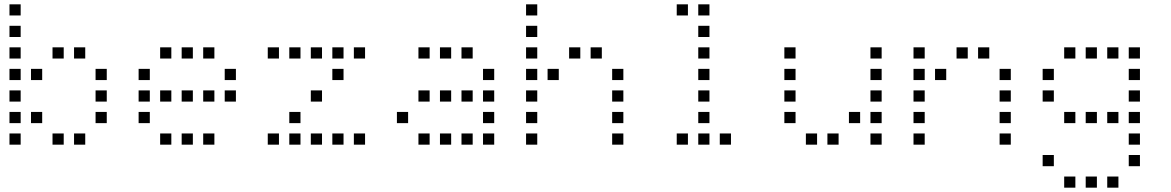

<svg xmlns="http://www.w3.org/2000/svg" viewBox="-20 -696 5440 892"><path d="M25 -676Q24 -676 24 -676Q24 -676 24 -675V-625Q24 -624 24 -624Q24 -624 25 -624H75Q76 -624 76 -624Q76 -624 76 -625V-675Q76 -676 76 -676Q76 -676 75 -676ZM25 -576Q24 -576 24 -576Q24 -576 24 -575V-525Q24 -524 24 -524Q24 -524 25 -524H75Q76 -524 76 -524Q76 -524 76 -525V-575Q76 -576 76 -576Q76 -576 75 -576ZM25 -476Q24 -476 24 -476Q24 -476 24 -475V-425Q24 -424 24 -424Q24 -424 25 -424H75Q76 -424 76 -424Q76 -424 76 -425V-475Q76 -476 76 -476Q76 -476 75 -476ZM225 -476Q224 -476 224 -476Q224 -476 224 -475V-425Q224 -424 224 -424Q224 -424 225 -424H275Q276 -424 276 -424Q276 -424 276 -425V-475Q276 -476 276 -476Q276 -476 275 -476ZM325 -476Q324 -476 324 -476Q324 -476 324 -475V-425Q324 -424 324 -424Q324 -424 325 -424H375Q376 -424 376 -424Q376 -424 376 -425V-475Q376 -476 376 -476Q376 -476 375 -476ZM25 -376Q24 -376 24 -376Q24 -376 24 -375V-325Q24 -324 24 -324Q24 -324 25 -324H75Q76 -324 76 -324Q76 -324 76 -325V-375Q76 -376 76 -376Q76 -376 75 -376ZM125 -376Q124 -376 124 -376Q124 -376 124 -375V-325Q124 -324 124 -324Q124 -324 125 -324H175Q176 -324 176 -324Q176 -324 176 -325V-375Q176 -376 176 -376Q176 -376 175 -376ZM425 -376Q424 -376 424 -376Q424 -376 424 -375V-325Q424 -324 424 -324Q424 -324 425 -324H475Q476 -324 476 -324Q476 -324 476 -325V-375Q476 -376 476 -376Q476 -376 475 -376ZM25 -276Q24 -276 24 -276Q24 -276 24 -275V-225Q24 -224 24 -224Q24 -224 25 -224H75Q76 -224 76 -224Q76 -224 76 -225V-275Q76 -276 76 -276Q76 -276 75 -276ZM425 -276Q424 -276 424 -276Q424 -276 424 -275V-225Q424 -224 424 -224Q424 -224 425 -224H475Q476 -224 476 -224Q476 -224 476 -225V-275Q476 -276 476 -276Q476 -276 475 -276ZM25 -176Q24 -176 24 -176Q24 -176 24 -175V-125Q24 -124 24 -124Q24 -124 25 -124H75Q76 -124 76 -124Q76 -124 76 -125V-175Q76 -176 76 -176Q76 -176 75 -176ZM125 -176Q124 -176 124 -176Q124 -176 124 -175V-125Q124 -124 124 -124Q124 -124 125 -124H175Q176 -124 176 -124Q176 -124 176 -125V-175Q176 -176 176 -176Q176 -176 175 -176ZM425 -176Q424 -176 424 -176Q424 -176 424 -175V-125Q424 -124 424 -124Q424 -124 425 -124H475Q476 -124 476 -124Q476 -124 476 -125V-175Q476 -176 476 -176Q476 -176 475 -176ZM25 -76Q24 -76 24 -76Q24 -76 24 -75V-25Q24 -24 24 -24Q24 -24 25 -24H75Q76 -24 76 -24Q76 -24 76 -25V-75Q76 -76 76 -76Q76 -76 75 -76ZM225 -76Q224 -76 224 -76Q224 -76 224 -75V-25Q224 -24 224 -24Q224 -24 225 -24H275Q276 -24 276 -24Q276 -24 276 -25V-75Q276 -76 276 -76Q276 -76 275 -76ZM325 -76Q324 -76 324 -76Q324 -76 324 -75V-25Q324 -24 324 -24Q324 -24 325 -24H375Q376 -24 376 -24Q376 -24 376 -25V-75Q376 -76 376 -76Q376 -76 375 -76Z M725 -476Q724 -476 724 -476Q724 -476 724 -475V-425Q724 -424 724 -424Q724 -424 725 -424H775Q776 -424 776 -424Q776 -424 776 -425V-475Q776 -476 776 -476Q776 -476 775 -476ZM825 -476Q824 -476 824 -476Q824 -476 824 -475V-425Q824 -424 824 -424Q824 -424 825 -424H875Q876 -424 876 -424Q876 -424 876 -425V-475Q876 -476 876 -476Q876 -476 875 -476ZM925 -476Q924 -476 924 -476Q924 -476 924 -475V-425Q924 -424 924 -424Q924 -424 925 -424H975Q976 -424 976 -424Q976 -424 976 -425V-475Q976 -476 976 -476Q976 -476 975 -476ZM625 -376Q624 -376 624 -376Q624 -376 624 -375V-325Q624 -324 624 -324Q624 -324 625 -324H675Q676 -324 676 -324Q676 -324 676 -325V-375Q676 -376 676 -376Q676 -376 675 -376ZM1025 -376Q1024 -376 1024 -376Q1024 -376 1024 -375V-325Q1024 -324 1024 -324Q1024 -324 1025 -324H1075Q1076 -324 1076 -324Q1076 -324 1076 -325V-375Q1076 -376 1076 -376Q1076 -376 1075 -376ZM625 -276Q624 -276 624 -276Q624 -276 624 -275V-225Q624 -224 624 -224Q624 -224 625 -224H675Q676 -224 676 -224Q676 -224 676 -225V-275Q676 -276 676 -276Q676 -276 675 -276ZM725 -276Q724 -276 724 -276Q724 -276 724 -275V-225Q724 -224 724 -224Q724 -224 725 -224H775Q776 -224 776 -224Q776 -224 776 -225V-275Q776 -276 776 -276Q776 -276 775 -276ZM825 -276Q824 -276 824 -276Q824 -276 824 -275V-225Q824 -224 824 -224Q824 -224 825 -224H875Q876 -224 876 -224Q876 -224 876 -225V-275Q876 -276 876 -276Q876 -276 875 -276ZM925 -276Q924 -276 924 -276Q924 -276 924 -275V-225Q924 -224 924 -224Q924 -224 925 -224H975Q976 -224 976 -224Q976 -224 976 -225V-275Q976 -276 976 -276Q976 -276 975 -276ZM1025 -276Q1024 -276 1024 -276Q1024 -276 1024 -275V-225Q1024 -224 1024 -224Q1024 -224 1025 -224H1075Q1076 -224 1076 -224Q1076 -224 1076 -225V-275Q1076 -276 1076 -276Q1076 -276 1075 -276ZM625 -176Q624 -176 624 -176Q624 -176 624 -175V-125Q624 -124 624 -124Q624 -124 625 -124H675Q676 -124 676 -124Q676 -124 676 -125V-175Q676 -176 676 -176Q676 -176 675 -176ZM725 -76Q724 -76 724 -76Q724 -76 724 -75V-25Q724 -24 724 -24Q724 -24 725 -24H775Q776 -24 776 -24Q776 -24 776 -25V-75Q776 -76 776 -76Q776 -76 775 -76ZM825 -76Q824 -76 824 -76Q824 -76 824 -75V-25Q824 -24 824 -24Q824 -24 825 -24H875Q876 -24 876 -24Q876 -24 876 -25V-75Q876 -76 876 -76Q876 -76 875 -76ZM925 -76Q924 -76 924 -76Q924 -76 924 -75V-25Q924 -24 924 -24Q924 -24 925 -24H975Q976 -24 976 -24Q976 -24 976 -25V-75Q976 -76 976 -76Q976 -76 975 -76Z M1225 -476Q1224 -476 1224 -476Q1224 -476 1224 -475V-425Q1224 -424 1224 -424Q1224 -424 1225 -424H1275Q1276 -424 1276 -424Q1276 -424 1276 -425V-475Q1276 -476 1276 -476Q1276 -476 1275 -476ZM1325 -476Q1324 -476 1324 -476Q1324 -476 1324 -475V-425Q1324 -424 1324 -424Q1324 -424 1325 -424H1375Q1376 -424 1376 -424Q1376 -424 1376 -425V-475Q1376 -476 1376 -476Q1376 -476 1375 -476ZM1425 -476Q1424 -476 1424 -476Q1424 -476 1424 -475V-425Q1424 -424 1424 -424Q1424 -424 1425 -424H1475Q1476 -424 1476 -424Q1476 -424 1476 -425V-475Q1476 -476 1476 -476Q1476 -476 1475 -476ZM1525 -476Q1524 -476 1524 -476Q1524 -476 1524 -475V-425Q1524 -424 1524 -424Q1524 -424 1525 -424H1575Q1576 -424 1576 -424Q1576 -424 1576 -425V-475Q1576 -476 1576 -476Q1576 -476 1575 -476ZM1625 -476Q1624 -476 1624 -476Q1624 -476 1624 -475V-425Q1624 -424 1624 -424Q1624 -424 1625 -424H1675Q1676 -424 1676 -424Q1676 -424 1676 -425V-475Q1676 -476 1676 -476Q1676 -476 1675 -476ZM1525 -376Q1524 -376 1524 -376Q1524 -376 1524 -375V-325Q1524 -324 1524 -324Q1524 -324 1525 -324H1575Q1576 -324 1576 -324Q1576 -324 1576 -325V-375Q1576 -376 1576 -376Q1576 -376 1575 -376ZM1425 -276Q1424 -276 1424 -276Q1424 -276 1424 -275V-225Q1424 -224 1424 -224Q1424 -224 1425 -224H1475Q1476 -224 1476 -224Q1476 -224 1476 -225V-275Q1476 -276 1476 -276Q1476 -276 1475 -276ZM1325 -176Q1324 -176 1324 -176Q1324 -176 1324 -175V-125Q1324 -124 1324 -124Q1324 -124 1325 -124H1375Q1376 -124 1376 -124Q1376 -124 1376 -125V-175Q1376 -176 1376 -176Q1376 -176 1375 -176ZM1225 -76Q1224 -76 1224 -76Q1224 -76 1224 -75V-25Q1224 -24 1224 -24Q1224 -24 1225 -24H1275Q1276 -24 1276 -24Q1276 -24 1276 -25V-75Q1276 -76 1276 -76Q1276 -76 1275 -76ZM1325 -76Q1324 -76 1324 -76Q1324 -76 1324 -75V-25Q1324 -24 1324 -24Q1324 -24 1325 -24H1375Q1376 -24 1376 -24Q1376 -24 1376 -25V-75Q1376 -76 1376 -76Q1376 -76 1375 -76ZM1425 -76Q1424 -76 1424 -76Q1424 -76 1424 -75V-25Q1424 -24 1424 -24Q1424 -24 1425 -24H1475Q1476 -24 1476 -24Q1476 -24 1476 -25V-75Q1476 -76 1476 -76Q1476 -76 1475 -76ZM1525 -76Q1524 -76 1524 -76Q1524 -76 1524 -75V-25Q1524 -24 1524 -24Q1524 -24 1525 -24H1575Q1576 -24 1576 -24Q1576 -24 1576 -25V-75Q1576 -76 1576 -76Q1576 -76 1575 -76ZM1625 -76Q1624 -76 1624 -76Q1624 -76 1624 -75V-25Q1624 -24 1624 -24Q1624 -24 1625 -24H1675Q1676 -24 1676 -24Q1676 -24 1676 -25V-75Q1676 -76 1676 -76Q1676 -76 1675 -76Z M1925 -476Q1924 -476 1924 -476Q1924 -476 1924 -475V-425Q1924 -424 1924 -424Q1924 -424 1925 -424H1975Q1976 -424 1976 -424Q1976 -424 1976 -425V-475Q1976 -476 1976 -476Q1976 -476 1975 -476ZM2025 -476Q2024 -476 2024 -476Q2024 -476 2024 -475V-425Q2024 -424 2024 -424Q2024 -424 2025 -424H2075Q2076 -424 2076 -424Q2076 -424 2076 -425V-475Q2076 -476 2076 -476Q2076 -476 2075 -476ZM2125 -476Q2124 -476 2124 -476Q2124 -476 2124 -475V-425Q2124 -424 2124 -424Q2124 -424 2125 -424H2175Q2176 -424 2176 -424Q2176 -424 2176 -425V-475Q2176 -476 2176 -476Q2176 -476 2175 -476ZM2225 -376Q2224 -376 2224 -376Q2224 -376 2224 -375V-325Q2224 -324 2224 -324Q2224 -324 2225 -324H2275Q2276 -324 2276 -324Q2276 -324 2276 -325V-375Q2276 -376 2276 -376Q2276 -376 2275 -376ZM1925 -276Q1924 -276 1924 -276Q1924 -276 1924 -275V-225Q1924 -224 1924 -224Q1924 -224 1925 -224H1975Q1976 -224 1976 -224Q1976 -224 1976 -225V-275Q1976 -276 1976 -276Q1976 -276 1975 -276ZM2025 -276Q2024 -276 2024 -276Q2024 -276 2024 -275V-225Q2024 -224 2024 -224Q2024 -224 2025 -224H2075Q2076 -224 2076 -224Q2076 -224 2076 -225V-275Q2076 -276 2076 -276Q2076 -276 2075 -276ZM2125 -276Q2124 -276 2124 -276Q2124 -276 2124 -275V-225Q2124 -224 2124 -224Q2124 -224 2125 -224H2175Q2176 -224 2176 -224Q2176 -224 2176 -225V-275Q2176 -276 2176 -276Q2176 -276 2175 -276ZM2225 -276Q2224 -276 2224 -276Q2224 -276 2224 -275V-225Q2224 -224 2224 -224Q2224 -224 2225 -224H2275Q2276 -224 2276 -224Q2276 -224 2276 -225V-275Q2276 -276 2276 -276Q2276 -276 2275 -276ZM1825 -176Q1824 -176 1824 -176Q1824 -176 1824 -175V-125Q1824 -124 1824 -124Q1824 -124 1825 -124H1875Q1876 -124 1876 -124Q1876 -124 1876 -125V-175Q1876 -176 1876 -176Q1876 -176 1875 -176ZM2225 -176Q2224 -176 2224 -176Q2224 -176 2224 -175V-125Q2224 -124 2224 -124Q2224 -124 2225 -124H2275Q2276 -124 2276 -124Q2276 -124 2276 -125V-175Q2276 -176 2276 -176Q2276 -176 2275 -176ZM1925 -76Q1924 -76 1924 -76Q1924 -76 1924 -75V-25Q1924 -24 1924 -24Q1924 -24 1925 -24H1975Q1976 -24 1976 -24Q1976 -24 1976 -25V-75Q1976 -76 1976 -76Q1976 -76 1975 -76ZM2025 -76Q2024 -76 2024 -76Q2024 -76 2024 -75V-25Q2024 -24 2024 -24Q2024 -24 2025 -24H2075Q2076 -24 2076 -24Q2076 -24 2076 -25V-75Q2076 -76 2076 -76Q2076 -76 2075 -76ZM2125 -76Q2124 -76 2124 -76Q2124 -76 2124 -75V-25Q2124 -24 2124 -24Q2124 -24 2125 -24H2175Q2176 -24 2176 -24Q2176 -24 2176 -25V-75Q2176 -76 2176 -76Q2176 -76 2175 -76ZM2225 -76Q2224 -76 2224 -76Q2224 -76 2224 -75V-25Q2224 -24 2224 -24Q2224 -24 2225 -24H2275Q2276 -24 2276 -24Q2276 -24 2276 -25V-75Q2276 -76 2276 -76Q2276 -76 2275 -76Z M2425 -676Q2424 -676 2424 -676Q2424 -676 2424 -675V-625Q2424 -624 2424 -624Q2424 -624 2425 -624H2475Q2476 -624 2476 -624Q2476 -624 2476 -625V-675Q2476 -676 2476 -676Q2476 -676 2475 -676ZM2425 -576Q2424 -576 2424 -576Q2424 -576 2424 -575V-525Q2424 -524 2424 -524Q2424 -524 2425 -524H2475Q2476 -524 2476 -524Q2476 -524 2476 -525V-575Q2476 -576 2476 -576Q2476 -576 2475 -576ZM2425 -476Q2424 -476 2424 -476Q2424 -476 2424 -475V-425Q2424 -424 2424 -424Q2424 -424 2425 -424H2475Q2476 -424 2476 -424Q2476 -424 2476 -425V-475Q2476 -476 2476 -476Q2476 -476 2475 -476ZM2625 -476Q2624 -476 2624 -476Q2624 -476 2624 -475V-425Q2624 -424 2624 -424Q2624 -424 2625 -424H2675Q2676 -424 2676 -424Q2676 -424 2676 -425V-475Q2676 -476 2676 -476Q2676 -476 2675 -476ZM2725 -476Q2724 -476 2724 -476Q2724 -476 2724 -475V-425Q2724 -424 2724 -424Q2724 -424 2725 -424H2775Q2776 -424 2776 -424Q2776 -424 2776 -425V-475Q2776 -476 2776 -476Q2776 -476 2775 -476ZM2425 -376Q2424 -376 2424 -376Q2424 -376 2424 -375V-325Q2424 -324 2424 -324Q2424 -324 2425 -324H2475Q2476 -324 2476 -324Q2476 -324 2476 -325V-375Q2476 -376 2476 -376Q2476 -376 2475 -376ZM2525 -376Q2524 -376 2524 -376Q2524 -376 2524 -375V-325Q2524 -324 2524 -324Q2524 -324 2525 -324H2575Q2576 -324 2576 -324Q2576 -324 2576 -325V-375Q2576 -376 2576 -376Q2576 -376 2575 -376ZM2825 -376Q2824 -376 2824 -376Q2824 -376 2824 -375V-325Q2824 -324 2824 -324Q2824 -324 2825 -324H2875Q2876 -324 2876 -324Q2876 -324 2876 -325V-375Q2876 -376 2876 -376Q2876 -376 2875 -376ZM2425 -276Q2424 -276 2424 -276Q2424 -276 2424 -275V-225Q2424 -224 2424 -224Q2424 -224 2425 -224H2475Q2476 -224 2476 -224Q2476 -224 2476 -225V-275Q2476 -276 2476 -276Q2476 -276 2475 -276ZM2825 -276Q2824 -276 2824 -276Q2824 -276 2824 -275V-225Q2824 -224 2824 -224Q2824 -224 2825 -224H2875Q2876 -224 2876 -224Q2876 -224 2876 -225V-275Q2876 -276 2876 -276Q2876 -276 2875 -276ZM2425 -176Q2424 -176 2424 -176Q2424 -176 2424 -175V-125Q2424 -124 2424 -124Q2424 -124 2425 -124H2475Q2476 -124 2476 -124Q2476 -124 2476 -125V-175Q2476 -176 2476 -176Q2476 -176 2475 -176ZM2825 -176Q2824 -176 2824 -176Q2824 -176 2824 -175V-125Q2824 -124 2824 -124Q2824 -124 2825 -124H2875Q2876 -124 2876 -124Q2876 -124 2876 -125V-175Q2876 -176 2876 -176Q2876 -176 2875 -176ZM2425 -76Q2424 -76 2424 -76Q2424 -76 2424 -75V-25Q2424 -24 2424 -24Q2424 -24 2425 -24H2475Q2476 -24 2476 -24Q2476 -24 2476 -25V-75Q2476 -76 2476 -76Q2476 -76 2475 -76ZM2825 -76Q2824 -76 2824 -76Q2824 -76 2824 -75V-25Q2824 -24 2824 -24Q2824 -24 2825 -24H2875Q2876 -24 2876 -24Q2876 -24 2876 -25V-75Q2876 -76 2876 -76Q2876 -76 2875 -76Z M3125 -676Q3124 -676 3124 -676Q3124 -676 3124 -675V-625Q3124 -624 3124 -624Q3124 -624 3125 -624H3175Q3176 -624 3176 -624Q3176 -624 3176 -625V-675Q3176 -676 3176 -676Q3176 -676 3175 -676ZM3225 -676Q3224 -676 3224 -676Q3224 -676 3224 -675V-625Q3224 -624 3224 -624Q3224 -624 3225 -624H3275Q3276 -624 3276 -624Q3276 -624 3276 -625V-675Q3276 -676 3276 -676Q3276 -676 3275 -676ZM3225 -576Q3224 -576 3224 -576Q3224 -576 3224 -575V-525Q3224 -524 3224 -524Q3224 -524 3225 -524H3275Q3276 -524 3276 -524Q3276 -524 3276 -525V-575Q3276 -576 3276 -576Q3276 -576 3275 -576ZM3225 -476Q3224 -476 3224 -476Q3224 -476 3224 -475V-425Q3224 -424 3224 -424Q3224 -424 3225 -424H3275Q3276 -424 3276 -424Q3276 -424 3276 -425V-475Q3276 -476 3276 -476Q3276 -476 3275 -476ZM3225 -376Q3224 -376 3224 -376Q3224 -376 3224 -375V-325Q3224 -324 3224 -324Q3224 -324 3225 -324H3275Q3276 -324 3276 -324Q3276 -324 3276 -325V-375Q3276 -376 3276 -376Q3276 -376 3275 -376ZM3225 -276Q3224 -276 3224 -276Q3224 -276 3224 -275V-225Q3224 -224 3224 -224Q3224 -224 3225 -224H3275Q3276 -224 3276 -224Q3276 -224 3276 -225V-275Q3276 -276 3276 -276Q3276 -276 3275 -276ZM3225 -176Q3224 -176 3224 -176Q3224 -176 3224 -175V-125Q3224 -124 3224 -124Q3224 -124 3225 -124H3275Q3276 -124 3276 -124Q3276 -124 3276 -125V-175Q3276 -176 3276 -176Q3276 -176 3275 -176ZM3125 -76Q3124 -76 3124 -76Q3124 -76 3124 -75V-25Q3124 -24 3124 -24Q3124 -24 3125 -24H3175Q3176 -24 3176 -24Q3176 -24 3176 -25V-75Q3176 -76 3176 -76Q3176 -76 3175 -76ZM3225 -76Q3224 -76 3224 -76Q3224 -76 3224 -75V-25Q3224 -24 3224 -24Q3224 -24 3225 -24H3275Q3276 -24 3276 -24Q3276 -24 3276 -25V-75Q3276 -76 3276 -76Q3276 -76 3275 -76ZM3325 -76Q3324 -76 3324 -76Q3324 -76 3324 -75V-25Q3324 -24 3324 -24Q3324 -24 3325 -24H3375Q3376 -24 3376 -24Q3376 -24 3376 -25V-75Q3376 -76 3376 -76Q3376 -76 3375 -76Z M3625 -476Q3624 -476 3624 -476Q3624 -476 3624 -475V-425Q3624 -424 3624 -424Q3624 -424 3625 -424H3675Q3676 -424 3676 -424Q3676 -424 3676 -425V-475Q3676 -476 3676 -476Q3676 -476 3675 -476ZM4025 -476Q4024 -476 4024 -476Q4024 -476 4024 -475V-425Q4024 -424 4024 -424Q4024 -424 4025 -424H4075Q4076 -424 4076 -424Q4076 -424 4076 -425V-475Q4076 -476 4076 -476Q4076 -476 4075 -476ZM3625 -376Q3624 -376 3624 -376Q3624 -376 3624 -375V-325Q3624 -324 3624 -324Q3624 -324 3625 -324H3675Q3676 -324 3676 -324Q3676 -324 3676 -325V-375Q3676 -376 3676 -376Q3676 -376 3675 -376ZM4025 -376Q4024 -376 4024 -376Q4024 -376 4024 -375V-325Q4024 -324 4024 -324Q4024 -324 4025 -324H4075Q4076 -324 4076 -324Q4076 -324 4076 -325V-375Q4076 -376 4076 -376Q4076 -376 4075 -376ZM3625 -276Q3624 -276 3624 -276Q3624 -276 3624 -275V-225Q3624 -224 3624 -224Q3624 -224 3625 -224H3675Q3676 -224 3676 -224Q3676 -224 3676 -225V-275Q3676 -276 3676 -276Q3676 -276 3675 -276ZM4025 -276Q4024 -276 4024 -276Q4024 -276 4024 -275V-225Q4024 -224 4024 -224Q4024 -224 4025 -224H4075Q4076 -224 4076 -224Q4076 -224 4076 -225V-275Q4076 -276 4076 -276Q4076 -276 4075 -276ZM3625 -176Q3624 -176 3624 -176Q3624 -176 3624 -175V-125Q3624 -124 3624 -124Q3624 -124 3625 -124H3675Q3676 -124 3676 -124Q3676 -124 3676 -125V-175Q3676 -176 3676 -176Q3676 -176 3675 -176ZM3925 -176Q3924 -176 3924 -176Q3924 -176 3924 -175V-125Q3924 -124 3924 -124Q3924 -124 3925 -124H3975Q3976 -124 3976 -124Q3976 -124 3976 -125V-175Q3976 -176 3976 -176Q3976 -176 3975 -176ZM4025 -176Q4024 -176 4024 -176Q4024 -176 4024 -175V-125Q4024 -124 4024 -124Q4024 -124 4025 -124H4075Q4076 -124 4076 -124Q4076 -124 4076 -125V-175Q4076 -176 4076 -176Q4076 -176 4075 -176ZM3725 -76Q3724 -76 3724 -76Q3724 -76 3724 -75V-25Q3724 -24 3724 -24Q3724 -24 3725 -24H3775Q3776 -24 3776 -24Q3776 -24 3776 -25V-75Q3776 -76 3776 -76Q3776 -76 3775 -76ZM3825 -76Q3824 -76 3824 -76Q3824 -76 3824 -75V-25Q3824 -24 3824 -24Q3824 -24 3825 -24H3875Q3876 -24 3876 -24Q3876 -24 3876 -25V-75Q3876 -76 3876 -76Q3876 -76 3875 -76ZM4025 -76Q4024 -76 4024 -76Q4024 -76 4024 -75V-25Q4024 -24 4024 -24Q4024 -24 4025 -24H4075Q4076 -24 4076 -24Q4076 -24 4076 -25V-75Q4076 -76 4076 -76Q4076 -76 4075 -76Z M4225 -476Q4224 -476 4224 -476Q4224 -476 4224 -475V-425Q4224 -424 4224 -424Q4224 -424 4225 -424H4275Q4276 -424 4276 -424Q4276 -424 4276 -425V-475Q4276 -476 4276 -476Q4276 -476 4275 -476ZM4425 -476Q4424 -476 4424 -476Q4424 -476 4424 -475V-425Q4424 -424 4424 -424Q4424 -424 4425 -424H4475Q4476 -424 4476 -424Q4476 -424 4476 -425V-475Q4476 -476 4476 -476Q4476 -476 4475 -476ZM4525 -476Q4524 -476 4524 -476Q4524 -476 4524 -475V-425Q4524 -424 4524 -424Q4524 -424 4525 -424H4575Q4576 -424 4576 -424Q4576 -424 4576 -425V-475Q4576 -476 4576 -476Q4576 -476 4575 -476ZM4225 -376Q4224 -376 4224 -376Q4224 -376 4224 -375V-325Q4224 -324 4224 -324Q4224 -324 4225 -324H4275Q4276 -324 4276 -324Q4276 -324 4276 -325V-375Q4276 -376 4276 -376Q4276 -376 4275 -376ZM4325 -376Q4324 -376 4324 -376Q4324 -376 4324 -375V-325Q4324 -324 4324 -324Q4324 -324 4325 -324H4375Q4376 -324 4376 -324Q4376 -324 4376 -325V-375Q4376 -376 4376 -376Q4376 -376 4375 -376ZM4625 -376Q4624 -376 4624 -376Q4624 -376 4624 -375V-325Q4624 -324 4624 -324Q4624 -324 4625 -324H4675Q4676 -324 4676 -324Q4676 -324 4676 -325V-375Q4676 -376 4676 -376Q4676 -376 4675 -376ZM4225 -276Q4224 -276 4224 -276Q4224 -276 4224 -275V-225Q4224 -224 4224 -224Q4224 -224 4225 -224H4275Q4276 -224 4276 -224Q4276 -224 4276 -225V-275Q4276 -276 4276 -276Q4276 -276 4275 -276ZM4625 -276Q4624 -276 4624 -276Q4624 -276 4624 -275V-225Q4624 -224 4624 -224Q4624 -224 4625 -224H4675Q4676 -224 4676 -224Q4676 -224 4676 -225V-275Q4676 -276 4676 -276Q4676 -276 4675 -276ZM4225 -176Q4224 -176 4224 -176Q4224 -176 4224 -175V-125Q4224 -124 4224 -124Q4224 -124 4225 -124H4275Q4276 -124 4276 -124Q4276 -124 4276 -125V-175Q4276 -176 4276 -176Q4276 -176 4275 -176ZM4625 -176Q4624 -176 4624 -176Q4624 -176 4624 -175V-125Q4624 -124 4624 -124Q4624 -124 4625 -124H4675Q4676 -124 4676 -124Q4676 -124 4676 -125V-175Q4676 -176 4676 -176Q4676 -176 4675 -176ZM4225 -76Q4224 -76 4224 -76Q4224 -76 4224 -75V-25Q4224 -24 4224 -24Q4224 -24 4225 -24H4275Q4276 -24 4276 -24Q4276 -24 4276 -25V-75Q4276 -76 4276 -76Q4276 -76 4275 -76ZM4625 -76Q4624 -76 4624 -76Q4624 -76 4624 -75V-25Q4624 -24 4624 -24Q4624 -24 4625 -24H4675Q4676 -24 4676 -24Q4676 -24 4676 -25V-75Q4676 -76 4676 -76Q4676 -76 4675 -76Z M4925 -476Q4924 -476 4924 -476Q4924 -476 4924 -475V-425Q4924 -424 4924 -424Q4924 -424 4925 -424H4975Q4976 -424 4976 -424Q4976 -424 4976 -425V-475Q4976 -476 4976 -476Q4976 -476 4975 -476ZM5025 -476Q5024 -476 5024 -476Q5024 -476 5024 -475V-425Q5024 -424 5024 -424Q5024 -424 5025 -424H5075Q5076 -424 5076 -424Q5076 -424 5076 -425V-475Q5076 -476 5076 -476Q5076 -476 5075 -476ZM5125 -476Q5124 -476 5124 -476Q5124 -476 5124 -475V-425Q5124 -424 5124 -424Q5124 -424 5125 -424H5175Q5176 -424 5176 -424Q5176 -424 5176 -425V-475Q5176 -476 5176 -476Q5176 -476 5175 -476ZM5225 -476Q5224 -476 5224 -476Q5224 -476 5224 -475V-425Q5224 -424 5224 -424Q5224 -424 5225 -424H5275Q5276 -424 5276 -424Q5276 -424 5276 -425V-475Q5276 -476 5276 -476Q5276 -476 5275 -476ZM4825 -376Q4824 -376 4824 -376Q4824 -376 4824 -375V-325Q4824 -324 4824 -324Q4824 -324 4825 -324H4875Q4876 -324 4876 -324Q4876 -324 4876 -325V-375Q4876 -376 4876 -376Q4876 -376 4875 -376ZM5225 -376Q5224 -376 5224 -376Q5224 -376 5224 -375V-325Q5224 -324 5224 -324Q5224 -324 5225 -324H5275Q5276 -324 5276 -324Q5276 -324 5276 -325V-375Q5276 -376 5276 -376Q5276 -376 5275 -376ZM4825 -276Q4824 -276 4824 -276Q4824 -276 4824 -275V-225Q4824 -224 4824 -224Q4824 -224 4825 -224H4875Q4876 -224 4876 -224Q4876 -224 4876 -225V-275Q4876 -276 4876 -276Q4876 -276 4875 -276ZM5225 -276Q5224 -276 5224 -276Q5224 -276 5224 -275V-225Q5224 -224 5224 -224Q5224 -224 5225 -224H5275Q5276 -224 5276 -224Q5276 -224 5276 -225V-275Q5276 -276 5276 -276Q5276 -276 5275 -276ZM4925 -176Q4924 -176 4924 -176Q4924 -176 4924 -175V-125Q4924 -124 4924 -124Q4924 -124 4925 -124H4975Q4976 -124 4976 -124Q4976 -124 4976 -125V-175Q4976 -176 4976 -176Q4976 -176 4975 -176ZM5025 -176Q5024 -176 5024 -176Q5024 -176 5024 -175V-125Q5024 -124 5024 -124Q5024 -124 5025 -124H5075Q5076 -124 5076 -124Q5076 -124 5076 -125V-175Q5076 -176 5076 -176Q5076 -176 5075 -176ZM5125 -176Q5124 -176 5124 -176Q5124 -176 5124 -175V-125Q5124 -124 5124 -124Q5124 -124 5125 -124H5175Q5176 -124 5176 -124Q5176 -124 5176 -125V-175Q5176 -176 5176 -176Q5176 -176 5175 -176ZM5225 -176Q5224 -176 5224 -176Q5224 -176 5224 -175V-125Q5224 -124 5224 -124Q5224 -124 5225 -124H5275Q5276 -124 5276 -124Q5276 -124 5276 -125V-175Q5276 -176 5276 -176Q5276 -176 5275 -176ZM5225 -76Q5224 -76 5224 -76Q5224 -76 5224 -75V-25Q5224 -24 5224 -24Q5224 -24 5225 -24H5275Q5276 -24 5276 -24Q5276 -24 5276 -25V-75Q5276 -76 5276 -76Q5276 -76 5275 -76ZM4825 24Q4824 24 4824 24Q4824 24 4824 25V75Q4824 76 4824 76Q4824 76 4825 76H4875Q4876 76 4876 76Q4876 76 4876 75V25Q4876 24 4876 24Q4876 24 4875 24ZM5225 24Q5224 24 5224 24Q5224 24 5224 25V75Q5224 76 5224 76Q5224 76 5225 76H5275Q5276 76 5276 76Q5276 76 5276 75V25Q5276 24 5276 24Q5276 24 5275 24ZM4925 124Q4924 124 4924 124Q4924 124 4924 125V175Q4924 176 4924 176Q4924 176 4925 176H4975Q4976 176 4976 176Q4976 176 4976 175V125Q4976 124 4976 124Q4976 124 4975 124ZM5025 124Q5024 124 5024 124Q5024 124 5024 125V175Q5024 176 5024 176Q5024 176 5025 176H5075Q5076 176 5076 176Q5076 176 5076 175V125Q5076 124 5076 124Q5076 124 5075 124ZM5125 124Q5124 124 5124 124Q5124 124 5124 125V175Q5124 176 5124 176Q5124 176 5125 176H5175Q5176 176 5176 176Q5176 176 5176 175V125Q5176 124 5176 124Q5176 124 5175 124Z"/></svg>

Font: Doto
Style: Regular
Weight: 400
Monospace: yes
Version: Version 1.000